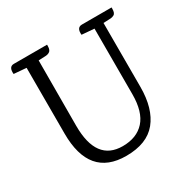

<svg xmlns="http://www.w3.org/2000/svg" viewBox="-157 -819 960 977"><g transform="rotate(-30 323.0 -331.0)"><path d="M450 -677H624Q624 -677 624 -669Q624 -642 610 -636Q603 -632 593 -631L549 -629V-254Q549 -126 491.5 -55.5Q434 15 312 15Q96 15 96 -241V-627L23 -633Q19 -677 50 -677H245Q245 -677 245 -669Q245 -643 230 -636Q223 -632 213 -631L168 -629L167 -245Q167 -37 321 -37Q404 -37 449.5 -87.5Q495 -138 495 -242V-627L422 -633Q418 -677 450 -677Z"/></g></svg>

Font: Karma
Style: Regular
Weight: 400
Designer: Joana Correia
Foundry: Indian Type Foundry
Version: Version 1.202;PS 1.0;hotconv 1.0.78;makeotf.lib2.5.61930; tt